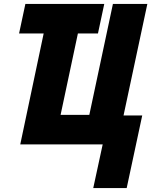

<svg xmlns="http://www.w3.org/2000/svg" viewBox="-20 -734 784 976"><path d="M454 222H624L703 -147H608L729 -714H554L434 -150H288L376 -564H478L510 -714H109L77 -564H202L83 0H502Z"/></svg>

Font: Noto Sans Condensed Black
Style: Italic
Weight: 900
Width: 3
Italic angle: -12°
Designer: Monotype Design Team
Foundry: Monotype Imaging Inc.
Version: Version 2.013